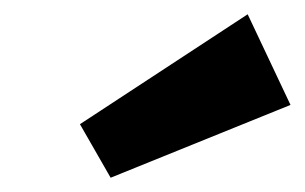

<svg xmlns="http://www.w3.org/2000/svg" viewBox="-20 -766 427 269"><path d="M327 -746 387 -619 135 -517 92 -592Z"/></svg>

Font: Exo 2 ExtraBold
Style: Italic
Weight: 800
Italic angle: -8°
Designer: Natanael Gama
Foundry: Natanael Gama
Version: Version 2.010